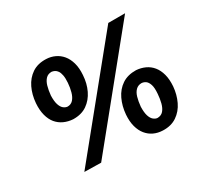

<svg xmlns="http://www.w3.org/2000/svg" viewBox="-132 -812 1087 1020"><g transform="rotate(-30 411.0 -302.0)"><path d="M216 -272Q186 -274 161 -285.5Q136 -297 118.5 -318Q101 -339 92.5 -371Q84 -403 87 -445Q91 -495 110.5 -535.5Q130 -576 165 -599.5Q200 -623 251 -621Q279 -620 303.5 -608.5Q328 -597 345.5 -576Q363 -555 372 -523.5Q381 -492 378 -450Q375 -400 355.5 -359.5Q336 -319 301.5 -295Q267 -271 216 -272ZM224 -345Q245 -345 258.5 -360Q272 -375 279 -400.5Q286 -426 288 -454Q290 -482 286.5 -500Q283 -518 276 -528Q269 -538 260 -542.5Q251 -547 242 -548Q220 -548 206.5 -534Q193 -520 186 -496Q179 -472 176 -440Q175 -406 181.5 -385.5Q188 -365 199.5 -355.5Q211 -346 224 -345ZM599 18Q569 17 544.5 5.5Q520 -6 502.5 -27.5Q485 -49 476.5 -80.5Q468 -112 471 -153Q475 -203 494.5 -244Q514 -285 549 -308.5Q584 -332 635 -331Q664 -329 689 -317.5Q714 -306 731.5 -284.5Q749 -263 757.5 -231.5Q766 -200 763 -158Q759 -110 739.5 -69Q720 -28 684.5 -4Q649 20 599 18ZM607 -54Q630 -54 643.5 -69.5Q657 -85 663.5 -110.5Q670 -136 672 -164Q675 -201 668.5 -220.5Q662 -240 651 -248Q640 -256 626 -257Q605 -257 591 -243.5Q577 -230 570 -206Q563 -182 560 -150Q559 -115 565.5 -94.5Q572 -74 583.5 -64.5Q595 -55 607 -54ZM736 -622 229 2 127 0 633 -622Z"/></g></svg>

Font: Josefin Sans Medium
Style: Italic
Weight: 500
Italic angle: -7°
Designer: Santiago Orozco
Foundry: Typemade
Version: Version 2.000